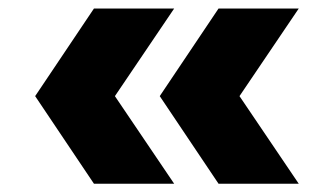

<svg xmlns="http://www.w3.org/2000/svg" viewBox="-20 -492 793 456"><path d="M63.5 -263.7 203.1 -471.7H393.6L252.9 -263.7L393.6 -55.7H203.1ZM359.4 -263.7 499 -471.7H689.5L548.8 -263.7L689.5 -55.7H499Z"/></svg>

Font: Wanted Sans ExtraBlack
Style: Regular
Weight: 900
Designer: Original Design by Kil Hyung-jin and Kang Hanbin, Wanted Lab, Inc; Hangeul from Source Han Sans by Jang Soo-young and Ka
Foundry: Wanted Lab, Inc.
Version: Version 1.001